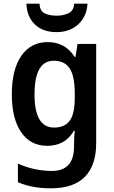

<svg xmlns="http://www.w3.org/2000/svg" viewBox="-20 -780 615 1040"><path d="M239 -552Q284 -552 320.5 -533Q357 -514 384 -472H389L400 -542H501V-4Q501 115 440 177.5Q379 240 255 240Q204 240 160.5 232Q117 224 77 207V106Q121 126 168 136Q215 146 261 146Q320 146 350.5 113.5Q381 81 381 13V0Q381 -17 382 -37Q383 -57 385 -72H381Q354 -28 317.5 -9Q281 10 236 10Q145 10 94.5 -64Q44 -138 44 -269Q44 -403 95.5 -477.5Q147 -552 239 -552ZM271 -451Q167 -451 167 -268Q167 -89 273 -89Q330 -89 357.5 -126Q385 -163 385 -250V-271Q385 -368 357.5 -409.5Q330 -451 271 -451ZM454 -760Q450 -691 404 -648.5Q358 -606 286 -606Q213 -606 169.5 -647Q126 -688 123 -760H194Q196 -720 222.5 -707.5Q249 -695 288 -695Q322 -695 350.5 -708Q379 -721 382 -760Z"/></svg>

Font: Noto Sans Gurmukhi UI SemiCondensed SemiBold
Style: Regular
Weight: 600
Width: 4
Designer: Jelle Bosma - Monotype Design Team
Foundry: Monotype Imaging Inc.
Version: Version 2.004; ttfautohint (v1.8.4.7-5d5b)